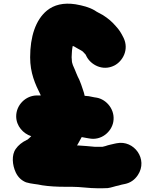

<svg xmlns="http://www.w3.org/2000/svg" viewBox="-20 -792 830 1032"><path d="M148 -60C144.2 -57.1 128.8 -40 124 -40C98 -27.3 78.3 -11.3 65 8C41.2 40.2 45.8 95.5 65 135.5C77 160.5 95.3 178 120 188C150.3 197.2 175.7 196.8 207 204C243.2 209.7 287.1 212 329 212H365C414.2 212 456.8 220 506 220H528C538.7 220 549 219.7 559 219C578.4 216.7 598.9 208.2 618 205L632 201C634 200.3 637 199.7 641 199L651 197C680.3 191 703.7 175 721 149C777.3 64.5 700.9 -41.2 607 -22L597 -20C579 -15.5 562.8 -12.9 547 -7L531 -3H489C460.4 -5.6 433.6 -8.3 403 -10H394L402 -24C408.9 -35.9 412.5 -44.2 419 -55H420C430.7 -53 439.7 -51.3 447 -50L459 -48C524.3 -34.9 579.5 -83.3 589 -137C600.5 -201.6 553.2 -257.3 500 -267L487 -269C479 -271 469 -273 457 -275L435 -277C433 -287.7 430 -298.3 426 -309C420 -327 412.8 -349.4 406 -364L398 -380C393.1 -389.9 387 -406.9 383 -416C375.7 -433.6 366 -448.9 366 -471C365.3 -475.7 365 -480 365 -484C365 -490 365.3 -496.7 366 -504C366 -516.5 367.7 -524.5 369 -535C369 -537 369.7 -540.3 371 -545L377 -543C392.2 -533.3 399.3 -530.8 416 -521L425 -515C430.5 -509.5 434.8 -504.2 440 -499C440 -498.3 440.3 -497.7 441 -497L445 -489C467 -445.1 530.6 -407.8 594 -439.5C638.8 -461.9 675.3 -524.9 644 -589C631.4 -614.3 621.5 -631.2 602 -652C581.6 -675.8 561.6 -692.7 533 -711C515.2 -721.7 502.1 -726.2 489 -736C458.3 -753.8 425.8 -761.8 386 -769C321.4 -778.9 270.1 -766.2 232 -735C171.2 -685 142 -594.3 142 -484C142 -399.7 168.9 -340.2 198 -282C198.7 -281.3 199 -280.3 199 -279H179C118.2 -279 67 -227.8 67 -167C67 -113.8 105.8 -73.2 148 -60Z"/></svg>

Font: Smoothie
Style: Blk
Weight: 900
Foundry: Cannot Into Space Fonts
Version: Version 0.8